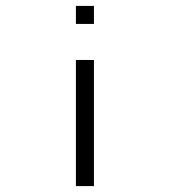

<svg xmlns="http://www.w3.org/2000/svg" viewBox="-20 -679 580 650"><path d="M237 -659H298V-598H237ZM237 -476H298V-49H237Z"/></svg>

Font: 3270 Nerd Font
Style: Regular
Weight: 400
Monospace: yes
Version: Version 3.0.1;Nerd Fonts 3.3.0